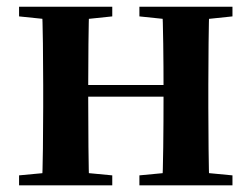

<svg xmlns="http://www.w3.org/2000/svg" viewBox="-20 -556 755 576"><path d="M105.9 0H247.6C245.6 -50.2 244.6 -165.3 244.6 -270.6V-291.8C244.6 -370.2 245.6 -485.5 247.6 -535.7H105.9C108.6 -485.5 109.6 -370.2 109.6 -301.2V-234.8C109.6 -165.3 108.6 -50.2 105.9 0ZM466.6 0H608C606 -50.2 605 -165.3 605 -234.8V-301.2C605 -370.2 606 -485.5 608 -535.7H466.6C469.6 -485.5 470.6 -370.2 470.6 -291.8V-270.6C470.6 -165.3 469.6 -50.2 466.6 0ZM37.2 0H316.8V-29.9L208.6 -40.2H147L37.2 -29.9ZM37.2 -506.8 147 -495.5H208.6L316.8 -506.8V-535.7H37.2ZM398.2 0H677.4V-29.9L569.5 -40.2H506.9L398.2 -29.9ZM398.2 -506.8 506.9 -495.5H569.5L677.4 -506.8V-535.7H398.2ZM176.9 -265.9H537.1V-301H176.9Z"/></svg>

Font: Source Han Serif CN VF
Style: Regular
Weight: 250
Designer: Ryoko NISHIZUKA 西塚涼子 (kana & ideographs); Frank Grießhammer (Latin, Greek & Cyrillic); Wenlong ZHANG 张文龙 (bopomofo); San
Foundry: Adobe
Version: Version 2.002;hotconv 1.1.0;makeotfexe 2.6.0